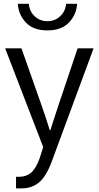

<svg xmlns="http://www.w3.org/2000/svg" viewBox="-20 -786 531 1035"><path d="M7.8 -525.4H95.7L204.1 -217.8Q228.5 -149.4 248 -85H252Q266.6 -132.8 294.9 -217.8L398.4 -525.4H484.4L257.8 87.9Q228.5 166 189.9 197.8Q151.4 229.5 95.7 229.5H66.4V167H84Q121.1 167 147 145.5Q172.9 124 193.4 68.4L212.9 6.8ZM76.2 -765.6H135.7Q137.7 -726.6 166 -699.2Q194.3 -671.9 235.4 -671.9Q277.3 -671.9 305.7 -699.7Q334 -727.5 335.9 -765.6H395.5Q392.6 -708 352.1 -665Q311.5 -622.1 235.4 -622.1Q159.2 -622.1 119.1 -665Q79.1 -708 76.2 -765.6Z"/></svg>

Font: Gothic A1
Style: Regular
Weight: 400
Designer: HanYang I&C Co.,Ltd.
Foundry: HanYang I&C Co.,Ltd.
Version: Version 2.50